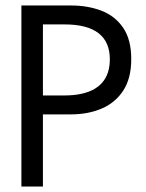

<svg xmlns="http://www.w3.org/2000/svg" viewBox="-20 -680 533 700"><path d="M136.5 0H58V-660H239Q300.5 -660 350.2 -640.8Q400 -621.5 429.2 -578.5Q458.5 -535.5 458.5 -464.5Q458.5 -394.5 429.5 -350Q400.5 -305.5 350.8 -284.2Q301 -263 239 -263H136.5ZM215 -332Q284.5 -332 326 -356.5Q380.5 -389.5 380.5 -463.5Q380.5 -591 215 -591H136.5V-332Z"/></svg>

Font: Lucymar Sans
Style: Regular
Weight: 400
Foundry: The League of Moveable Type (original font) / Main changes by Cristiano Sobral with portions from Mirco Monsees
Version: Version 2.001;August 30, 2020;FontCreator 13.0.0.2681 64-bit